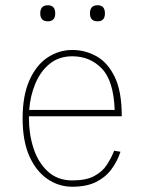

<svg xmlns="http://www.w3.org/2000/svg" viewBox="-20 -700 550 730"><path d="M133 -649Q133 -680 162 -680Q190 -680 190 -649Q190 -619 162 -619Q133 -619 133 -649ZM322 -649Q322 -680 351 -680Q379 -680 379 -649Q379 -619 351 -619Q322 -619 322 -649ZM414 -127 438 -123Q426 -86 403 -55.5Q380 -25 344 -7.5Q308 10 255 10Q204 10 161 -19Q118 -48 92 -105.5Q66 -163 66 -250Q66 -337 92 -395Q118 -453 161 -481.5Q204 -510 255 -510Q304 -510 347 -486Q390 -462 416.5 -407Q443 -352 443 -258H90Q90 -254 90 -250Q90 -190 107.5 -136Q125 -82 162 -48Q199 -14 255 -14Q307 -14 338 -30.5Q369 -47 386 -73Q403 -99 414 -127ZM255 -486Q204 -486 169 -457.5Q134 -429 114.5 -382.5Q95 -336 91 -282H416Q412 -393 367 -439.5Q322 -486 255 -486Z"/></svg>

Font: Haskoy Thin
Style: Regular
Weight: 100
Designer: Ertekin Erdin
Foundry: Ertekin Erdin
Version: Version 2.000; ttfautohint (v1.8.4.7-5d5b)